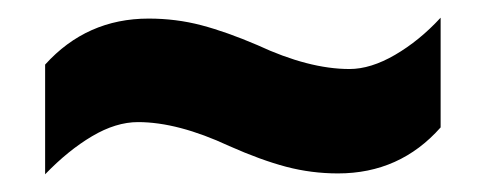

<svg xmlns="http://www.w3.org/2000/svg" viewBox="-20 -461 550 217"><path d="M239 -296Q181 -323 136 -323Q111 -323 84 -307Q57 -291 31 -264V-388Q78 -440 148 -440Q179 -440 207.5 -432.5Q236 -425 271 -410Q329 -383 375 -383Q399 -383 426.5 -399Q454 -415 478 -441V-317Q432 -265 362 -265Q332 -265 303.5 -272.5Q275 -280 239 -296Z"/></svg>

Font: Noto Sans Gujarati UI Condensed ExtraBold
Style: Regular
Weight: 800
Width: 3
Designer: Jelle Bosma - Monotype Design Team, Universal Thirst
Foundry: Monotype Imaging Inc.
Version: Version 2.106; ttfautohint (v1.8.4.7-5d5b)